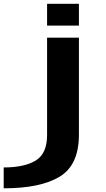

<svg xmlns="http://www.w3.org/2000/svg" viewBox="-132 -790 575 1040"><path d="M-112 230Q87.5 230 191.5 166.8Q295.5 103.5 295.5 -60.5V-586H123V-58Q123 42 61.5 79.5Q0 117 -112 117ZM123 -769.5V-651.5H295.5V-769.5Z"/></svg>

Font: Anybody ExtraExpanded SemiBold
Style: Regular
Weight: 600
Width: 8
Version: Version 1.113;gftools[0.9.25]